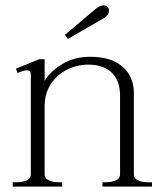

<svg xmlns="http://www.w3.org/2000/svg" viewBox="-20 -690 609 710"><path d="M231 -546 220 -561 330 -654Q348 -670 363 -670Q372 -670 377.5 -664.5Q383 -659 383 -651Q383 -634 361 -621ZM542 -16V0H359V-16H371Q393 -16 408.5 -23Q424 -30 424 -45V-336Q424 -392 393 -421.5Q362 -451 306 -451Q265 -451 228 -432.5Q191 -414 168 -379Q145 -344 145 -297V-45Q145 -30 160.5 -23Q176 -16 198 -16H210V0H27V-16H41Q63 -16 78.5 -23Q94 -30 94 -45V-415Q94 -430 79 -430Q68 -430 45 -420L39 -436L125 -471H145V-391Q166 -426 210 -453Q254 -480 314 -480Q391 -480 433 -443.5Q475 -407 475 -346V-45Q475 -30 490.5 -23Q506 -16 528 -16Z"/></svg>

Font: Taviraj ExtraLight
Style: Regular
Weight: 275
Designer: Katatrad Team
Foundry: CadsonDemak
Version: Version 1.001